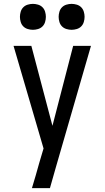

<svg xmlns="http://www.w3.org/2000/svg" viewBox="-20 -757 540 992"><path d="M145 215Q155 182 164.5 149.5Q174 117 183 84L205 10L50 -520H142L251 -107L358 -520H450L269 106L238 215ZM350 -603Q337 -603 323.5 -607Q310 -611 300.5 -620.5Q291 -630 287 -643.5Q283 -657 283 -670Q283 -683 287 -696.5Q291 -710 300.5 -719.5Q310 -729 323.5 -733Q337 -737 350 -737Q363 -737 376.5 -733Q390 -729 399.5 -719.5Q409 -710 413 -696.5Q417 -683 417 -670Q417 -657 413 -643.5Q409 -630 399.5 -620.5Q390 -611 376.5 -607Q363 -603 350 -603ZM150 -603Q137 -603 123.5 -607Q110 -611 100.5 -620.5Q91 -630 87 -643.5Q83 -657 83 -670Q83 -683 87 -696.5Q91 -710 100.5 -719.5Q110 -729 123.5 -733Q137 -737 150 -737Q163 -737 176.5 -733Q190 -729 199.5 -719.5Q209 -710 213 -696.5Q217 -683 217 -670Q217 -657 213 -643.5Q209 -630 199.5 -620.5Q190 -611 176.5 -607Q163 -603 150 -603Z"/></svg>

Font: Iosevka Custom Medium
Style: Regular
Weight: 500
Monospace: yes
Designer: Belleve Invis
Foundry: Belleve Invis
Version: Version 32.5.0; ttfautohint (v1.8.4)